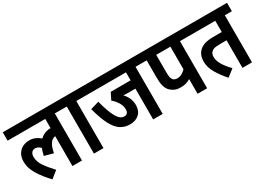

<svg xmlns="http://www.w3.org/2000/svg" viewBox="-18 -1235 2551 1864"><g transform="rotate(-30 1257.0 -303.0)"><path d="M0 -528V-622H609V-528H529V0H422V-335Q405 -333 387.5 -321.5Q370 -310 354.5 -281Q339 -252 328 -197L230 -224Q239 -267 253 -301Q240 -314 225.5 -322Q211 -330 194 -330Q166 -330 152.5 -311.5Q139 -293 139 -266Q139 -213 171.5 -164Q204 -115 267 -47L189 15Q117 -61 74.5 -131.5Q32 -202 32 -271Q32 -326 54 -360Q76 -394 109.5 -410Q143 -426 178 -426Q216 -426 245 -414Q274 -402 303 -378Q352 -425 422 -425V-528Z M770 -528V0H663V-528H596V-622H850V-528Z M1434 -528V0H1327V-345H1244Q1230 -345 1217 -345.5Q1204 -346 1193 -347Q1221 -318 1236.5 -282.5Q1252 -247 1252 -206Q1252 -142 1213.5 -106Q1175 -70 1109 -70Q1053 -70 1007.5 -98.5Q962 -127 925 -196.5Q888 -266 856 -387L951 -415Q985 -287 1019.5 -226Q1054 -165 1099 -165Q1146 -165 1146 -219Q1146 -258 1123.5 -295Q1101 -332 1066 -362L1104 -438H1327V-528H837V-622H1514V-528Z M1932 -528V0H1825V-165Q1803 -151 1777 -143Q1751 -135 1717 -135Q1674 -135 1645.5 -149Q1617 -163 1598 -184Q1578 -208 1568.5 -242Q1559 -276 1559 -338V-528H1501V-622H2011V-528ZM1825 -528H1666V-342Q1666 -297 1670 -278Q1674 -259 1684 -246Q1699 -228 1731 -228Q1759 -228 1783 -241.5Q1807 -255 1825 -275Z M2435 -528V0H2328V-309H2253Q2212 -309 2192 -304Q2172 -299 2159 -286Q2147 -276 2142.5 -262Q2138 -248 2138 -230Q2138 -191 2163 -147Q2188 -103 2242 -46L2163 16Q2108 -47 2070 -110.5Q2032 -174 2032 -241Q2032 -277 2042.5 -305Q2053 -333 2073 -352Q2098 -378 2136.5 -390Q2175 -402 2244 -402H2328V-528H1999V-622H2514V-528Z"/></g></svg>

Font: Noto Sans Devanagari Condensed SemiBold
Style: Regular
Weight: 600
Width: 3
Designer: Jelle Bosma - Monotype Design Team
Foundry: Monotype Imaging Inc.
Version: Version 2.004; ttfautohint (v1.8.4.7-5d5b)